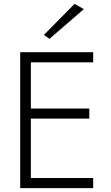

<svg xmlns="http://www.w3.org/2000/svg" viewBox="-20 -969 574 989"><path d="M113 0H460V-52H113ZM113 -648H460V-700H113ZM113 -358H440V-410H113ZM84 -700V0H139V-700ZM412 -922 364 -949 206 -789 235 -769Z"/></svg>

Font: Jost Light
Style: Regular
Weight: 300
Version: Version 3.710